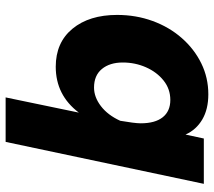

<svg xmlns="http://www.w3.org/2000/svg" viewBox="-59 -507 760 682"><g transform="rotate(90 321.0 -166.0)"><path d="M326 194 380 -66Q318 16 217 16Q131 16 82 -43.5Q33 -103 33 -202Q33 -269 54.5 -328Q76 -387 115 -431.5Q154 -476 205 -501Q256 -526 315 -526Q368 -526 404.5 -504.5Q441 -483 458 -445L472 -510H633L484 194ZM202 -222Q202 -176 225 -148Q248 -120 291 -120Q325 -120 357 -144.5Q389 -169 409 -213Q413 -236 415.5 -255.5Q418 -275 418 -286Q418 -337 396.5 -364Q375 -391 335 -391Q296 -391 266 -367Q236 -343 219 -304.5Q202 -266 202 -222Z"/></g></svg>

Font: Wix Madefor Text ExtraBold
Style: Italic
Weight: 800
Italic angle: -12°
Designer: Dalton Maag Ltd
Foundry: Dalton Maag Ltd
Version: Version 3.100